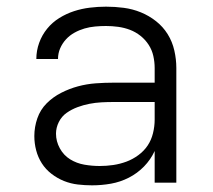

<svg xmlns="http://www.w3.org/2000/svg" viewBox="-20 -548 640 576"><path d="M256 8Q235 8 213.5 5.5Q192 3 172 -5Q152 -13 134.5 -26.5Q117 -40 105.5 -58Q94 -76 88.5 -97Q83 -118 83 -140Q83 -167 92 -193Q101 -219 120 -238Q139 -257 163.5 -269.5Q188 -282 214 -289Q240 -296 267 -298Q294 -300 321 -300H444V-344Q444 -362 440 -380Q436 -398 426 -413.5Q416 -429 401.5 -440.5Q387 -452 370 -458.5Q353 -465 334.5 -467.5Q316 -470 298 -470Q282 -470 265.5 -468.5Q249 -467 233.5 -462.5Q218 -458 203.5 -450Q189 -442 178 -430Q167 -418 160.5 -403Q154 -388 154 -371H89Q89 -396 97.5 -419.5Q106 -443 121.5 -462Q137 -481 158 -494Q179 -507 202 -514.5Q225 -522 249.5 -525Q274 -528 298 -528Q325 -528 351.5 -524.5Q378 -521 402.5 -511Q427 -501 448 -484.5Q469 -468 483 -445.5Q497 -423 503 -396.5Q509 -370 509 -344V0H444V-95Q432 -69 412 -48.5Q392 -28 366.5 -15Q341 -2 313 3Q285 8 256 8ZM279 -50Q300 -50 320 -53Q340 -56 359 -63Q378 -70 395 -82.5Q412 -95 423 -111.5Q434 -128 439 -148.5Q444 -169 444 -189V-242H321Q302 -242 284 -241Q266 -240 248 -236.5Q230 -233 212.5 -226.5Q195 -220 180 -209.5Q165 -199 156.5 -182Q148 -165 148 -147Q148 -124 159.5 -103Q171 -82 190.5 -70Q210 -58 233 -54Q256 -50 279 -50Z"/></svg>

Font: Iosevka SS04 Light Extended
Style: Regular
Weight: 300
Width: 7
Monospace: yes
Designer: Belleve Invis
Foundry: Belleve Invis
Version: Version 19.0.0; ttfautohint (v1.8.4)